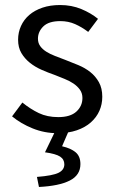

<svg xmlns="http://www.w3.org/2000/svg" viewBox="-20 -518 459 764"><path d="M209 12Q157 12 110 -7Q63 -26 28 -55L69 -110Q101 -84 134.5 -68Q168 -52 212 -52Q260 -52 284 -74Q308 -96 308 -128Q308 -147 298 -161Q288 -175 272.5 -185.5Q257 -196 237 -204Q217 -212 197 -220Q171 -229 145 -240.5Q119 -252 98.5 -268.5Q78 -285 65 -307Q52 -329 52 -360Q52 -389 63.5 -414.5Q75 -440 96.5 -458.5Q118 -477 149 -487.5Q180 -498 219 -498Q265 -498 303.5 -482Q342 -466 370 -443L331 -391Q306 -410 279 -422Q252 -434 220 -434Q174 -434 152.5 -413Q131 -392 131 -364Q131 -347 140 -334.5Q149 -322 164 -312.5Q179 -303 198.5 -295.5Q218 -288 239 -280Q265 -270 291.5 -259Q318 -248 339 -231.5Q360 -215 373.5 -191Q387 -167 387 -133Q387 -103 375.5 -77Q364 -51 341.5 -31Q319 -11 285.5 0.5Q252 12 209 12ZM135 226 127 186Q190 181 213 169.5Q236 158 236 136Q236 116 219 105Q202 94 159 88L203 -3H256L227 64Q262 72 281 88Q300 104 300 135Q300 179 257.5 200.5Q215 222 135 226Z"/></svg>

Font: CV Source Sans
Style: Regular
Weight: 400
Designer: Paul D. Hunt
Foundry: Adobe Systems Incorporated
Version: Version 3.001